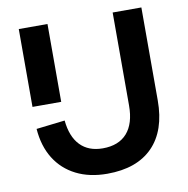

<svg xmlns="http://www.w3.org/2000/svg" viewBox="-81 -794 869 889"><g transform="rotate(-10 353.0 -349.5)"><path d="M200 -349H65V-715H200ZM641.4 -715V-278.1Q641.4 -136.2 566.9 -60.1Q492.4 16 352.8 16Q269.5 16 207.1 -15.5Q144.7 -46.9 108.3 -105.5Q72 -164.1 66 -245.3L200.6 -261Q208.2 -183.9 247.1 -143.7Q286.1 -103.5 352.8 -103.5Q427.7 -103.5 467.1 -148.2Q506.4 -192.9 506.4 -278.1V-715Z"/></g></svg>

Font: Wix Madefor Display
Style: Regular
Weight: 400
Designer: Dalton Maag Ltd
Foundry: Dalton Maag Ltd
Version: Version 3.100